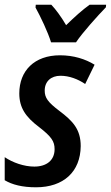

<svg xmlns="http://www.w3.org/2000/svg" viewBox="-20 -786 471 816"><path d="M197 -606H303C330 -647 397 -721 430 -755L431 -766H361C330 -744 297 -714 261 -679C240 -715 217 -746 198 -766H132L131 -754C152 -716 184 -649 197 -606ZM133 10C250 10 322 -56 323 -165C323 -237 289 -272 232 -315C183 -352 170 -371 170 -401C170 -440 197 -464 237 -464C274 -464 311 -450 342 -429L382 -511C343 -535 293 -551 235 -551C126 -551 62 -485 62 -389C62 -328 89 -289 146 -246C199 -205 212 -185 212 -152C212 -104 177 -78 126 -78C82 -78 34 -95 0 -118V-20C32 -1 75 10 133 10Z"/></svg>

Font: Noto Sans Display SemiCondensed Medium
Style: Italic
Weight: 500
Width: 4
Italic angle: -12°
Designer: Monotype Design Team
Foundry: Monotype Imaging Inc.
Version: Version 1.900